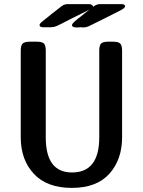

<svg xmlns="http://www.w3.org/2000/svg" viewBox="-20 -897 696 936"><path d="M81.1 -228V-648.9Q81.1 -675.8 90.6 -684.8Q100.1 -693.8 126 -693.8H159.2Q186 -693.8 194.6 -684.3Q203.1 -674.8 203.1 -649.9V-227.1Q203.1 -56.2 331.1 -56.2Q463.9 -56.2 463.9 -228V-649.9Q463.9 -675.8 472.9 -684.8Q481.9 -693.8 507.8 -693.8H530.8Q557.6 -693.8 566.4 -684.3Q575.2 -674.8 575.2 -649.9V-228Q575.2 -119.1 513.2 -50Q451.2 19 330.1 19Q209 19 145 -49.6Q81.1 -118.2 81.1 -228ZM172.9 -774.9Q172.9 -780.8 181.4 -788.3Q189.9 -795.9 231.9 -829.1Q260.7 -852.1 280.8 -867.2Q293.9 -877 311 -877H413.1Q420.9 -877 425.5 -874.5Q430.2 -872.1 431.2 -870.6Q432.1 -869.1 434.1 -863.8Q450.2 -877 467.8 -877H571.8Q589.8 -877 589.8 -866.2Q589.8 -857.4 564.9 -845.2Q529.8 -827.1 481.9 -803.2Q422.9 -773.4 410.9 -768.3Q398.9 -763.2 386.2 -763.2Q384.3 -763.2 380.1 -763.7Q376 -764.2 375 -764.2Q372.1 -764.2 366.5 -763.7Q360.8 -763.2 357.9 -763.2H353Q331.1 -763.2 331.1 -774.9Q331.1 -780.8 341.6 -790.3Q352.1 -799.8 389.2 -829.1Q406.2 -842.3 416 -850.1Q378.9 -832 328.1 -806.2Q266.1 -773.9 253.7 -769Q241.2 -764.2 228 -764.2H191.9Q172.9 -763.7 172.9 -774.9Z"/></svg>

Font: CMU Sans Serif Demi Condensed
Style: DemiCondensed
Weight: 600
Width: 3
Version: Version 0.7.0